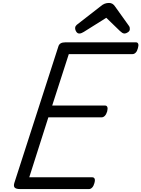

<svg xmlns="http://www.w3.org/2000/svg" viewBox="-20 -1286 962 1306"><path d="M116 0Q91 0 81 -9Q71 -18 77 -40L377 -970Q381 -984 392.5 -991Q404 -998 424 -998H905Q916 -998 920 -988Q924 -978 918 -958Q913 -938 903 -928Q893 -918 882 -918H448L335 -568H695Q706 -568 710 -558Q714 -548 709 -528Q703 -508 693 -498Q683 -488 672 -488H309L179 -80H608Q619 -80 623.5 -70.5Q628 -61 622 -40Q617 -21 607 -10.5Q597 0 586 0ZM519 -1058Q507 -1058 499 -1070Q491 -1082 491 -1093Q491 -1103 494.5 -1108Q498 -1113 502 -1117L664 -1243Q679 -1256 692.5 -1261Q706 -1266 722 -1266Q735 -1266 745.5 -1259.5Q756 -1253 764 -1240L857 -1110Q862 -1103 862.5 -1097.5Q863 -1092 863 -1087Q863 -1075 850 -1066.5Q837 -1058 828 -1058Q818 -1058 811 -1063Q804 -1068 796 -1075L703 -1165L550 -1069Q543 -1065 535.5 -1061.5Q528 -1058 519 -1058Z"/></svg>

Font: Playwrite US Trad
Style: Regular
Weight: 400
Designer: Veronika Burian, José Scaglione
Foundry: TypeTogether
Version: Version 1.002